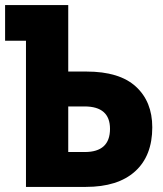

<svg xmlns="http://www.w3.org/2000/svg" viewBox="-20 -734 640 754"><path d="M317 0Q443 0 510.5 -61Q578 -122 578 -234Q578 -335 513.5 -394Q449 -453 320 -453H248V-714H0V-574H82V0ZM248 -316H312Q412 -316 412 -228Q412 -137 313 -137H248Z"/></svg>

Font: Noto Sans Mono UI ExtraBold
Style: Regular
Weight: 800
Designer: Monotype Design team
Foundry: Monotype Imaging Inc.
Version: 1.000